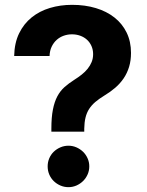

<svg xmlns="http://www.w3.org/2000/svg" viewBox="-20 -757 602 786"><path d="M38 -527.7Q39.1 -581 58.2 -620.4Q77.4 -659.8 109.6 -685.7Q141.7 -711.6 184.3 -724.4Q226.9 -737.2 275.2 -737.2Q328.1 -737.2 372.3 -723.9Q416.5 -710.6 448.5 -685.4Q480.5 -660.2 498.4 -623.6Q516.3 -587 516.3 -540.5Q516.3 -509.2 508.5 -483.5Q500.7 -457.7 486.3 -436.4Q471.9 -415.1 451.7 -397.7Q431.5 -380.3 406.6 -365.4Q385.7 -352.6 370.4 -339.7Q355.1 -326.7 345 -311.1Q334.9 -295.5 330.1 -275.7Q325.3 -256 324.9 -230.1V-218H190.3V-230.1Q190.3 -276.6 196.6 -308.4Q202.8 -340.2 214.7 -362.6Q226.6 -384.9 244 -400.4Q261.4 -415.8 283.7 -430Q300.1 -440.3 314.3 -451.5Q328.5 -462.7 338.8 -475.5Q349.1 -488.3 355.1 -503Q361.2 -517.8 361.2 -535.2Q361.2 -553.6 354.4 -568.7Q347.7 -583.8 335.9 -594.5Q324.2 -605.1 308.4 -610.8Q292.6 -616.5 274.5 -616.5Q257.1 -616.5 240.9 -610.8Q224.8 -605.1 212.2 -593.9Q199.6 -582.7 191.6 -566.1Q183.6 -549.4 182.9 -527.7ZM175.1 -76Q175.1 -93.4 181.6 -108.8Q188.2 -124.3 199.9 -135.7Q211.6 -147 227.3 -153.8Q242.9 -160.5 260.3 -160.5Q277.3 -160.5 292.8 -153.8Q308.2 -147 320 -135.7Q331.7 -124.3 338.6 -108.8Q345.5 -93.4 345.5 -76Q345.5 -58.2 338.6 -42.8Q331.7 -27.3 320 -15.8Q308.2 -4.3 292.8 2.5Q277.3 9.2 260.3 9.2Q242.9 9.2 227.3 2.5Q211.6 -4.3 199.9 -15.8Q188.2 -27.3 181.6 -42.8Q175.1 -58.2 175.1 -76Z"/></svg>

Font: Cannonade
Style: Bold
Weight: 700
Designer: Rasmus Andersson
Foundry: rsms
Version: Version 3.012;git-f93a4a705